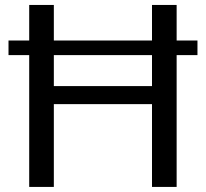

<svg xmlns="http://www.w3.org/2000/svg" viewBox="-20 -736 811 756"><path d="M578.5 -519H192V-397H578.5ZM757.5 -519H675.5V0H578.5V-326H192V0H95V-519H13.5V-576.5H95V-716.5H192V-576.5H578.5V-716.5H675.5V-576.5H757.5Z"/></svg>

Font: Lato-Regular
Style: Regular
Weight: 400
Designer: Lukasz Dziedzic with Adam Twardoch and Botio Nikoltchev
Foundry: tyPoland Lukasz Dziedzic
Version: Version 2.015; 2015-08-06; http://www.latofonts.com/